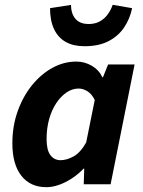

<svg xmlns="http://www.w3.org/2000/svg" viewBox="-20 -763 592 795"><path d="M171.2 12Q105.7 12 68.4 -35.3Q31.2 -82.6 31.2 -169.9Q31.2 -240.5 53.1 -302.2Q75 -363.8 112.5 -410.1Q150 -456.3 197.3 -482.2Q244.6 -508.1 296.1 -508.1Q330.2 -508.1 360.1 -490.7Q389.9 -473.2 404 -443H406.3L427.6 -496.1H537.3L438 0H326.7L328.8 -64.8H326.4Q292.7 -29.9 251.3 -9Q209.8 12 171.2 12ZM230.8 -99.7Q256.1 -99.7 284.7 -115.4Q313.2 -131.1 336.8 -173.1L372.3 -348.9Q360 -374.2 341.7 -385.3Q323.5 -396.4 305.6 -396.4Q279.6 -396.4 255.8 -380.4Q232 -364.4 213.2 -336.3Q194.4 -308.2 183.6 -270.1Q172.9 -231.9 172.9 -187.4Q172.9 -141.9 188.6 -120.8Q204.4 -99.7 230.8 -99.7ZM329.9 -571.6Q284.2 -571.6 252.5 -589.2Q220.8 -606.8 204 -642Q187.2 -677.2 187.2 -729.2L274.1 -742.7Q274.1 -718.5 282.2 -700.8Q290.3 -683.1 306.4 -673.3Q322.4 -663.6 347.4 -663.6Q373.7 -663.6 393.1 -674.3Q412.6 -685.1 425.9 -703.3Q439.2 -721.5 446.6 -743.1L527 -729.2Q518 -685 494 -649.4Q470 -613.7 429.6 -592.7Q389.1 -571.6 329.9 -571.6Z"/></svg>

Font: Source Sans Variable
Style: Italic
Weight: 200
Italic angle: -11°
Designer: Paul D. Hunt
Foundry: Adobe Systems Incorporated
Version: Version 3.006;hotconv 1.0.111;makeotfexe 2.5.65597